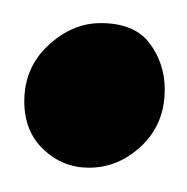

<svg xmlns="http://www.w3.org/2000/svg" viewBox="-40 -488 158 162"><path d="M35 -346.5Q13 -346.5 -3.2 -361.8Q-19.5 -377 -19.5 -402.5Q-19.5 -431 0.8 -449.8Q21 -468.5 45 -468.5Q73.5 -468.5 86.2 -451.5Q99 -434.5 99 -412.5Q99 -383.5 79.5 -365Q60 -346.5 35 -346.5Z"/></svg>

Font: Merriweather 20pt Light
Style: Regular
Weight: 300
Version: Version 2.100